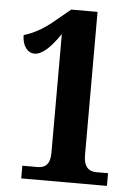

<svg xmlns="http://www.w3.org/2000/svg" viewBox="-52 -758 565 799"><g transform="rotate(5 230.5 -359.0)"><path d="M67 0H425V-53H376C342 -53 323 -74 323 -118V-718H213L155 -670C99 -622 58 -605 25 -595C25 -550 48 -522 76 -522C109 -522 143 -555 183 -613V-118C183 -65 159 -53 130 -53H67Z"/></g></svg>

Font: Noto Serif Tamil ExtraCondensed ExtraBold
Style: Regular
Weight: 800
Width: 2
Designer: Indian Type Foundry, Tom Grace, and the Monotype Design Team
Foundry: Monotype Imaging Inc.
Version: Version 2.004